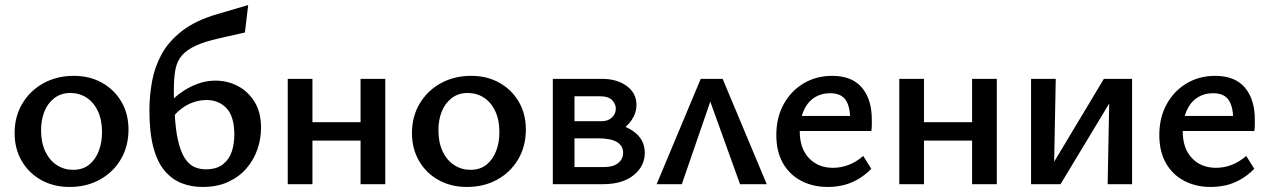

<svg xmlns="http://www.w3.org/2000/svg" viewBox="-20 -731 5041 762"><path d="M256 11Q193 11 143.5 -16.5Q94 -44 66 -92.5Q38 -141 38 -203Q38 -269 69 -320.5Q100 -372 153 -401Q206 -430 273 -430Q336 -430 385 -402.5Q434 -375 462 -327Q490 -279 490 -217Q490 -151 460 -99.5Q430 -48 377 -18.5Q324 11 256 11ZM270 -57Q309 -57 334.5 -78Q360 -99 372.5 -133Q385 -167 385 -206Q385 -255 368.5 -290Q352 -325 323.5 -343.5Q295 -362 259 -362Q222 -362 195.5 -341.5Q169 -321 156 -288Q143 -255 143 -214Q143 -165 160 -129.5Q177 -94 206 -75.5Q235 -57 270 -57Z M784 11Q740 11 702 -3.5Q664 -18 634.5 -52Q605 -86 589 -145Q573 -204 573 -293Q573 -349 583 -406Q593 -463 621 -515Q649 -567 703.5 -609Q758 -651 846 -676L965 -711L952 -602L850 -579Q792 -566 756.5 -549.5Q721 -533 702 -511Q683 -489 676.5 -456.5Q670 -424 670 -377Q670 -364 670 -350.5Q670 -337 671 -325L673 -291Q676 -217 687 -171.5Q698 -126 714.5 -101.5Q731 -77 752 -68Q773 -59 796 -59Q840 -59 865 -79Q890 -99 900 -130Q910 -161 910 -196Q910 -269 879 -301.5Q848 -334 800 -334Q774 -334 748.5 -325.5Q723 -317 700.5 -300Q678 -283 661 -259L629 -296Q647 -319 669 -339.5Q691 -360 717.5 -376Q744 -392 773.5 -401.5Q803 -411 835 -411Q883 -411 924 -389.5Q965 -368 990.5 -326.5Q1016 -285 1016 -224Q1016 -180 1001.5 -138Q987 -96 958 -62.5Q929 -29 885.5 -9Q842 11 784 11Z M1411 0V-418H1509V0ZM1122 0V-418H1220V0ZM1169 -173V-246H1462V-173Z M1833 11Q1770 11 1720.5 -16.5Q1671 -44 1643 -92.5Q1615 -141 1615 -203Q1615 -269 1646 -320.5Q1677 -372 1730 -401Q1783 -430 1850 -430Q1913 -430 1962 -402.5Q2011 -375 2039 -327Q2067 -279 2067 -217Q2067 -151 2037 -99.5Q2007 -48 1954 -18.5Q1901 11 1833 11ZM1847 -57Q1886 -57 1911.5 -78Q1937 -99 1949.5 -133Q1962 -167 1962 -206Q1962 -255 1945.5 -290Q1929 -325 1900.5 -343.5Q1872 -362 1836 -362Q1799 -362 1772.5 -341.5Q1746 -321 1733 -288Q1720 -255 1720 -214Q1720 -165 1737 -129.5Q1754 -94 1783 -75.5Q1812 -57 1847 -57Z M2174 0V-418H2370Q2429 -418 2467.5 -389.5Q2506 -361 2506 -315Q2506 -283 2486.5 -254Q2467 -225 2433.5 -207Q2400 -189 2357 -189L2373 -243Q2447 -243 2493 -210.5Q2539 -178 2539 -125Q2539 -71 2494.5 -35.5Q2450 0 2373 0ZM2260 -68H2376Q2414 -68 2433.5 -84Q2453 -100 2453 -125Q2453 -152 2429 -167Q2405 -182 2353 -182H2234V-250H2368Q2393 -250 2408.5 -264.5Q2424 -279 2424 -300Q2424 -318 2409.5 -333.5Q2395 -349 2359 -349H2260Z M2586 0 2761 -418H2848L3023 0H2917L2779 -383H2818L2686 0Z M3265 11Q3206 11 3159.5 -13.5Q3113 -38 3087 -84Q3061 -130 3061 -195Q3061 -265 3090.5 -318Q3120 -371 3170 -400.5Q3220 -430 3283 -430Q3361 -430 3400.5 -383.5Q3440 -337 3440 -257Q3440 -247 3440 -234.5Q3440 -222 3438 -211H3354V-259Q3354 -308 3336 -334.5Q3318 -361 3274 -361Q3238 -361 3210.5 -342.5Q3183 -324 3168.5 -289.5Q3154 -255 3154 -210Q3154 -142 3190.5 -103.5Q3227 -65 3286 -65Q3318 -65 3348 -76.5Q3378 -88 3406 -112L3438 -61Q3410 -33 3380.5 -17Q3351 -1 3322 5Q3293 11 3265 11ZM3111 -211 3122 -271H3426V-211Z M3838 0V-418H3936V0ZM3549 0V-418H3647V0ZM3596 -173V-246H3889V-173Z M4376 0 4384 -418H4473V0ZM4072 0V-418H4170L4162 0ZM4136 0V-43L4361 -418H4414V-373L4189 0Z M4785 11Q4726 11 4679.5 -13.5Q4633 -38 4607 -84Q4581 -130 4581 -195Q4581 -265 4610.5 -318Q4640 -371 4690 -400.5Q4740 -430 4803 -430Q4881 -430 4920.5 -383.5Q4960 -337 4960 -257Q4960 -247 4960 -234.5Q4960 -222 4958 -211H4874V-259Q4874 -308 4856 -334.5Q4838 -361 4794 -361Q4758 -361 4730.5 -342.5Q4703 -324 4688.5 -289.5Q4674 -255 4674 -210Q4674 -142 4710.5 -103.5Q4747 -65 4806 -65Q4838 -65 4868 -76.5Q4898 -88 4926 -112L4958 -61Q4930 -33 4900.5 -17Q4871 -1 4842 5Q4813 11 4785 11ZM4631 -211 4642 -271H4946V-211Z"/></svg>

Font: Ysabeau Infant SemiBold
Style: Regular
Weight: 600
Designer: Christian Thalmann (Catharsis Fonts)
Version: Version 2.002; featfreeze: ss01,ss02,lnum